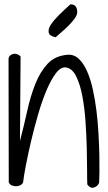

<svg xmlns="http://www.w3.org/2000/svg" viewBox="-20 -854 501 888"><path d="M19.5 -582Q20.5 -591.8 27.3 -597.7Q34.2 -603.5 43 -605Q51.8 -606.4 60.5 -603Q69.3 -599.6 75.2 -592.8L72.3 -202.1Q90.8 -272.5 106 -341.3Q121.1 -410.2 143.6 -466.3Q166 -522.5 200.2 -559.1Q234.4 -595.7 291 -600.6Q321.3 -603.5 343.8 -582.5Q366.2 -561.5 382.3 -525.4Q398.4 -489.3 409.2 -440.9Q419.9 -392.6 426.3 -340.3Q432.6 -288.1 435.5 -235.4Q438.5 -182.6 439.5 -137.7Q440.4 -92.8 439.9 -58.6Q439.5 -24.4 438.5 -8.8Q431.6 7.8 414.6 13.2Q397.5 18.6 383.8 -1Q382.8 -19.5 382.8 -64.9Q382.8 -110.4 381.3 -168.9Q379.9 -227.5 375.5 -291.5Q371.1 -355.5 360.8 -409.7Q350.6 -463.9 332.5 -500.5Q314.5 -537.1 286.1 -542Q261.7 -545.9 238.8 -515.6Q215.8 -485.4 194.8 -435.5Q173.8 -385.7 155.8 -323.2Q137.7 -260.7 123.5 -200.2Q109.4 -139.6 99.6 -88.9Q89.8 -38.1 86.9 -10.7Q84 -2.9 75.2 2Q66.4 6.8 56.2 7.3Q45.9 7.8 35.6 3.9Q25.4 0 20.5 -10.7ZM237.3 -681.6Q208 -687.5 205.1 -704.1Q202.1 -720.7 216.3 -741.7Q230.5 -762.7 255.4 -787.1Q280.3 -811.5 305.7 -834Q323.2 -834 330.1 -824.2Q336.9 -814.5 336.9 -801.8V-793.9Q335 -781.2 323.7 -766.1Q312.5 -751 297.4 -735.8Q282.2 -720.7 265.6 -706.5Q249 -692.4 237.3 -681.6Z"/></svg>

Font: Shadows Into Light Two
Style: Regular
Weight: 400
Designer: Kimberly Geswein
Foundry: Kimberly Geswein
Version: Version 1.003 2012